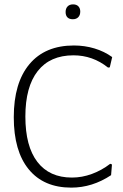

<svg xmlns="http://www.w3.org/2000/svg" viewBox="-20 -852 562 878"><path d="M493 -591 482 -544 474 -543Q404 -599 316 -599Q209 -599 152.5 -527Q96 -455 96 -319Q96 -183 151 -111.5Q206 -40 309 -40Q355 -40 400 -56.5Q445 -73 484 -103L492 -100L488 -51Q402 6 306 6Q180 6 111.5 -77.5Q43 -161 43 -316Q43 -473 114.5 -558.5Q186 -644 318 -644Q367 -644 412 -630.5Q457 -617 493 -591ZM347 -799Q347 -783 338 -773.5Q329 -764 313 -764Q297 -764 288.5 -772.5Q280 -781 280 -797Q280 -813 289 -822.5Q298 -832 314 -832Q330 -832 338.5 -823Q347 -814 347 -799Z"/></svg>

Font: Luna Sans Light
Style: Regular
Weight: 300
Designer: Juan Pablo del Peral
Foundry: Huerta Tipografica
Version: Version 2.001; ttfautohint (v1.5)